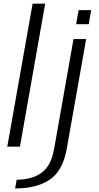

<svg xmlns="http://www.w3.org/2000/svg" viewBox="-20 -805 543 1054"><path d="M20 0 159 -785H228L89.5 0ZM63 229.5 71.5 181.5Q155.5 181.5 208 143.5Q260.5 105.5 277 13L383.5 -590.5H453L346.5 11Q325.5 132 253.8 180.8Q182 229.5 63 229.5ZM411.5 -749.5H480.5L467 -672H398Z"/></svg>

Font: Anybody ExtraExpanded Light
Style: Italic
Weight: 300
Width: 8
Italic angle: -10°
Designer: Tyler Finck
Foundry: Etcetera Type Company
Version: Version 1.010; ttfautohint (v1.8.3) -l 8 -r 50 -G 200 -x 14 